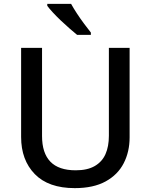

<svg xmlns="http://www.w3.org/2000/svg" viewBox="-20 -961 778 991"><path d="M649 -252Q649 -178 618.5 -118.5Q588 -59 525 -24.5Q462 10 366 10Q230 10 159.5 -62.5Q89 -135 89 -254V-714H197V-259Q197 -171 240 -126.5Q283 -82 371 -82Q431 -82 469 -104Q507 -126 524.5 -165.5Q542 -205 542 -260V-714H649ZM347 -941Q359 -919 377 -891.5Q395 -864 414.5 -838Q434 -812 449 -793V-781H378Q361 -795 338.5 -814.5Q316 -834 293.5 -855.5Q271 -877 252.5 -897Q234 -917 224 -931V-941Z"/></svg>

Font: Noto Sans Thai Medium
Style: Regular
Weight: 500
Designer: Monotype Design Team
Foundry: Monotype Imaging Inc.
Version: Version 2.001